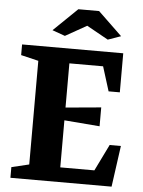

<svg xmlns="http://www.w3.org/2000/svg" viewBox="-60 -956 750 1004"><g transform="rotate(5 315.0 -454.5)"><path d="M33 0V-56L125 -78V-622L33 -644V-700H564V-495H505L465 -623H288V-391L474 -408V-309L288 -324V-77H467L535 -216H594L564 0ZM185 -788 310 -909H419L545 -788L477 -764L364 -827L252 -764Z"/></g></svg>

Font: Volkhov
Style: Bold
Weight: 700
Designer: Cyreal (www.cyreal.org)
Foundry: Cyreal (www.cyreal.org)
Version: Version 1.010